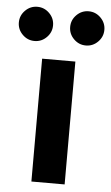

<svg xmlns="http://www.w3.org/2000/svg" viewBox="-96 -758 460 794"><g transform="rotate(5 133.5 -361.0)"><path d="M65 0V-510H203V0ZM240 -580Q211 -580 190 -601Q169 -622 169 -651Q169 -680 190 -701Q211 -722 240 -722Q269 -722 290 -701Q311 -680 311 -651Q311 -622 290 -601Q269 -580 240 -580ZM27 -580Q-2 -580 -23 -601Q-44 -622 -44 -651Q-44 -680 -23 -701Q-2 -722 27 -722Q56 -722 77 -701Q98 -680 98 -651Q98 -622 77 -601Q56 -580 27 -580Z"/></g></svg>

Font: MuseoModerno Thin SemiBold
Style: Regular
Weight: 600
Version: Version 1.003